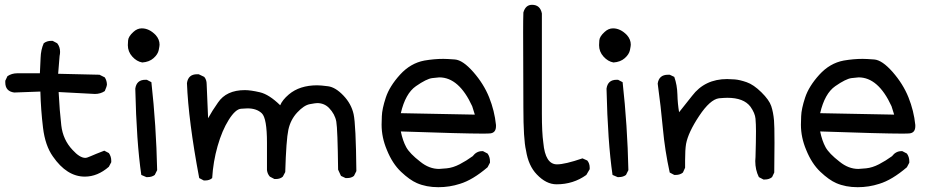

<svg xmlns="http://www.w3.org/2000/svg" viewBox="-20 -755 3879 799"><path d="M333 -20Q258 -20 200 -104Q168 -149 159 -223.5Q150 -298 148 -374L39 -370Q2 -375 2 -412V-419L11 -438Q29 -450 51 -450H146Q148 -481 149 -514.5Q150 -548 162 -575Q175 -585 193 -585H199L218 -575Q230 -560 230 -539Q230 -531 228 -522L222 -448L394 -444L416 -433Q425 -419 425 -402Q425 -397 416 -376Q398 -364 375 -364L224 -372Q228 -294 235 -233.5Q242 -173 282 -131Q312 -98 335 -98Q342 -98 358.5 -105.5Q375 -113 414 -128L433 -118Q443 -104 443 -86V-80L433 -61Q386 -20 333 -20Z M595 -18H589L568 -27Q548 -164 543 -386Q548 -423 585 -423H591L610 -413Q630 -233 634 -47L624 -27Q612 -18 595 -18ZM572 -495Q549 -499 530.5 -519.5Q512 -540 512 -567Q512 -570 513 -586.5Q514 -603 535 -622Q551 -637 570 -637Q601 -637 628 -609Q644 -591 644 -569Q644 -564 640.5 -546.5Q637 -529 619 -513Q601 -497 572 -495Z M834 -4H828L809 -14Q764 -253 758 -409Q763 -446 800 -446H807L830 -435Q840 -423 840 -405L846 -263Q863 -294 887 -328Q922 -380 999 -380Q1023 -380 1061.5 -371Q1100 -362 1146 -317Q1155 -339 1182 -362Q1227 -400 1300 -400Q1315 -400 1345.5 -396Q1376 -392 1409 -357.5Q1442 -323 1451.5 -280Q1461 -237 1463 -43L1453 -23Q1442 -14 1425 -14H1418L1399 -23L1387 -49Q1385 -218 1379.5 -249Q1374 -280 1349 -306Q1329 -326 1300 -326Q1293 -326 1269 -321.5Q1245 -317 1217 -287Q1189 -257 1180 -215Q1171 -173 1167 -39L1157 -20Q1146 -10 1128 -10H1122L1103 -20Q1093 -31 1091 -47V-161Q1091 -263 1069.5 -283.5Q1048 -304 1010 -304Q1007 -304 983.5 -302.5Q960 -301 932 -256.5Q904 -212 885.5 -147Q867 -82 863 -14Q852 -4 834 -4Z M1804 24Q1754 24 1715 7Q1685 -6 1649 -40Q1613 -74 1590 -131Q1568 -183 1568 -236Q1568 -241 1569 -271.5Q1570 -302 1585.5 -349Q1601 -396 1644.5 -444Q1688 -492 1746 -503Q1787 -510 1825 -510Q1840 -510 1873 -507.5Q1906 -505 1949.5 -455.5Q1993 -406 2015.5 -350Q2038 -294 2044 -235V-230Q2044 -203 2021 -200Q2015 -199 1988 -199Q1908 -199 1648 -208Q1656 -169 1670.5 -142.5Q1685 -116 1729 -82Q1766 -52 1807 -52Q1813 -52 1839 -54.5Q1865 -57 1893 -71.5Q1921 -86 1947 -105Q1963 -126 1986 -126H1990L2009 -116Q2019 -102 2019 -84V-78L2009 -59Q1947 -6 1894 10Q1851 24 1804 24ZM1956 -278 1945 -313Q1890 -433 1808 -433Q1802 -433 1778.5 -430Q1755 -427 1711 -396.5Q1667 -366 1648 -284Z M2296 12Q2253 12 2214 -29Q2179 -65 2169 -129Q2158 -175 2158 -308L2157 -621Q2157 -677 2158 -703Q2167 -735 2194 -735Q2228 -735 2235 -699V-282Q2235 -203 2241 -161Q2249 -71 2298 -71Q2331 -71 2404 -96L2424 -87Q2434 -75 2434 -57V-51L2420 -27Q2366 12 2296 12Z M2556 -18H2550L2529 -27Q2509 -164 2504 -386Q2509 -423 2546 -423H2552L2571 -413Q2591 -233 2595 -47L2585 -27Q2573 -18 2556 -18ZM2533 -495Q2510 -499 2491.5 -519.5Q2473 -540 2473 -567Q2473 -570 2474 -586.5Q2475 -603 2496 -622Q2512 -637 2531 -637Q2562 -637 2589 -609Q2605 -591 2605 -569Q2605 -564 2601.5 -546.5Q2598 -529 2580 -513Q2562 -497 2533 -495Z M3163 -8H3157L3138 -18Q3123 -48 3123 -85L3124 -101Q3126 -169 3126 -209Q3126 -238 3124 -261Q3122 -284 3103 -311Q3075 -348 3007 -348Q2995 -348 2972 -346Q2935 -341 2889.5 -272.5Q2844 -204 2835 -156Q2831 -132 2831 -88V-57L2822 -37Q2810 -27 2792 -27H2786L2767 -37Q2747 -128 2738.5 -220.5Q2730 -313 2717 -407Q2722 -444 2760 -444H2767L2786 -435Q2798 -401 2799 -362Q2800 -323 2806 -288Q2833 -321 2860 -356Q2913 -426 3006 -426Q3017 -426 3037.5 -424.5Q3058 -423 3087 -413Q3116 -403 3148.5 -371Q3181 -339 3189.5 -313.5Q3198 -288 3201 -254Q3203 -234 3203 -160L3202 -37L3193 -18Q3181 -8 3163 -8Z M3549 24Q3499 24 3460 7Q3430 -6 3394 -40Q3358 -74 3335 -131Q3313 -183 3313 -236Q3313 -241 3314 -271.5Q3315 -302 3330.5 -349Q3346 -396 3389.5 -444Q3433 -492 3491 -503Q3532 -510 3570 -510Q3585 -510 3618 -507.5Q3651 -505 3694.5 -455.5Q3738 -406 3760.5 -350Q3783 -294 3789 -235V-230Q3789 -203 3766 -200Q3760 -199 3733 -199Q3653 -199 3393 -208Q3401 -169 3415.5 -142.5Q3430 -116 3474 -82Q3511 -52 3552 -52Q3558 -52 3584 -54.5Q3610 -57 3638 -71.5Q3666 -86 3692 -105Q3708 -126 3731 -126H3735L3754 -116Q3764 -102 3764 -84V-78L3754 -59Q3692 -6 3639 10Q3596 24 3549 24ZM3701 -278 3690 -313Q3635 -433 3553 -433Q3547 -433 3523.5 -430Q3500 -427 3456 -396.5Q3412 -366 3393 -284Z"/></svg>

Font: Xiaolai SC
Style: Regular
Weight: 400
Designer: Nozomi Seto 瀬戸のぞみ
Version: Version 3.11;December 4, 2020;FontCreator 13.0.0.2613 64-bit